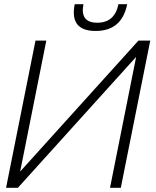

<svg xmlns="http://www.w3.org/2000/svg" viewBox="-20 -891 741 911"><path d="M334.5 -871.1H376Q358.4 -783.2 441.4 -783.2Q524.4 -783.2 542 -871.1H583.5Q558.1 -744.1 433.6 -744.1Q309.1 -744.1 334.5 -871.1ZM502 0 626 -621.1 64.9 0H8.8L148.4 -698.2H199.7L75.7 -77.1L636.7 -698.2H692.9L553.2 0Z"/></svg>

Font: Sansation Light
Style: Light Italic
Weight: 300
Designer: Bernd Montag
Version: Version 1.301